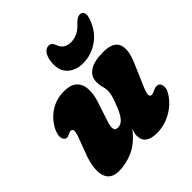

<svg xmlns="http://www.w3.org/2000/svg" viewBox="-185 -801 941 941"><g transform="rotate(-45 285.5 -330.0)"><path d="M529.5 -155Q550 -155 554.8 -133.5Q559.5 -112 542 -85.5Q515 -42.5 467.5 -16.2Q420 10 369.5 10Q289 10 289 -51.5Q289 -60.5 291.5 -70.2Q294 -80 298 -90.5Q254 -34 204.8 -12Q155.5 10 107.5 10Q64.5 10 46.2 -13.5Q28 -37 30 -75.8Q32 -114.5 49 -160.5L82 -248.5Q100.5 -297.5 78 -297.5Q69 -297.5 57.5 -291Q49 -286 42 -286Q27 -286 20.5 -305Q14 -324 31 -359Q54 -403.5 95.8 -430.8Q137.5 -458 191 -458Q238 -458 260 -436.5Q282 -415 283.5 -379Q285 -343 270.5 -299.5L237.5 -200Q229.5 -176.5 231.5 -160.5Q233.5 -144.5 252.5 -144.5Q274.5 -144.5 290.5 -163.5Q306.5 -182.5 320.5 -217.5Q335 -253.5 340.2 -272.2Q345.5 -291 345.5 -307.5Q345.5 -324.5 340.5 -340.2Q335.5 -356 335.5 -376.5Q335.5 -415 367.2 -436.5Q399 -458 463.5 -458Q531.5 -458 547 -419.5Q562.5 -381 532.5 -311.5L484 -199Q470 -165.5 470.8 -153.2Q471.5 -141 484 -141Q492.5 -141 510 -150Q520 -155 529.5 -155ZM386.5 -603Q432.5 -603 469.5 -643Q492.5 -669.5 512.5 -669.5Q529 -669.5 533.8 -655.2Q538.5 -641 530 -617.5Q507.5 -554 459 -521Q410.5 -488 356 -488Q301.5 -488 270.5 -521Q239.5 -554 251 -617.5Q255.5 -641 267.8 -655.2Q280 -669.5 296.5 -669.5Q316 -669.5 325.5 -643Q339.5 -603 386.5 -603Z"/></g></svg>

Font: Fraunces 144pt S100 Black
Style: Italic
Weight: 900
Italic angle: -16°
Version: Version 1.000; ttfautohint (v1.8.3)